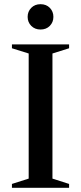

<svg xmlns="http://www.w3.org/2000/svg" viewBox="-20 -897 388 917"><path d="M310 -18.5V0H37V-18.5L117 -44V-641.5L37 -666.5V-685H310V-666.5L230.5 -641.5V-44ZM173.5 -756Q146.5 -756 129.2 -773.5Q112 -791 112 -816.5Q112 -842 129.2 -859.5Q146.5 -877 173.5 -877Q201 -877 218 -859.5Q235 -842 235 -816.5Q235 -791 218 -773.5Q201 -756 173.5 -756Z"/></svg>

Font: Newsreader 36pt Medium
Style: Regular
Weight: 500
Designer: Hugues Gentile
Foundry: Production Type
Version: Version 1.003